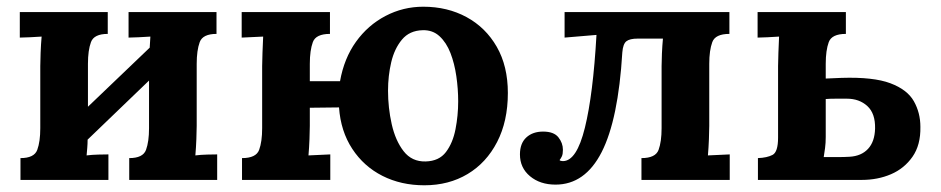

<svg xmlns="http://www.w3.org/2000/svg" viewBox="-20 -536 2804 572"><path d="M301 -435Q260 -435 251 -410.5Q242 -386 242 -346V-218L426 -394Q427 -412 428 -427Q412 -426 393 -425Q374 -424 363 -424V-500H625V-435Q584 -435 575 -410.5Q566 -386 566 -346V-161Q566 -147 565 -121.5Q564 -96 562 -73Q578 -75 597.5 -75.5Q617 -76 627 -76V0H365V-65Q406 -65 415 -89.5Q424 -114 424 -154V-296L241 -120Q241 -108 240 -96Q239 -84 238 -73Q254 -75 273.5 -75.5Q293 -76 303 -76V0H41V-65Q82 -65 91 -89.5Q100 -114 100 -154V-339Q100 -353 101 -379Q102 -405 104 -427Q88 -426 69 -425Q50 -424 39 -424V-500H301Z M1244 16Q1175 16 1119.5 -12Q1064 -40 1029.5 -92.5Q995 -145 990 -216L903 -215V-161Q903 -147 902 -121.5Q901 -96 899 -73L964 -76V0H701V-65Q743 -65 752 -89.5Q761 -114 761 -154V-339Q761 -353 762 -379Q763 -405 764 -427L700 -424V-500H963V-435Q921 -435 912 -410.5Q903 -386 903 -346V-294H993Q1005 -362 1040.5 -411.5Q1076 -461 1128.5 -488.5Q1181 -516 1241 -516Q1313 -516 1370 -485Q1427 -454 1460 -396.5Q1493 -339 1493 -259Q1493 -175 1461 -113Q1429 -51 1373 -17.5Q1317 16 1244 16ZM1248 -55Q1288 -56 1308.5 -83Q1329 -110 1337 -151Q1345 -192 1345 -234Q1345 -271 1339.5 -309Q1334 -347 1322 -378Q1310 -409 1289.5 -428Q1269 -447 1239 -446Q1200 -445 1177.5 -418Q1155 -391 1145.5 -350.5Q1136 -310 1136 -266Q1136 -215 1147 -166Q1158 -117 1182.5 -85.5Q1207 -54 1248 -55Z M1635 14Q1589 14 1559 -11Q1529 -36 1529 -76Q1529 -109 1548 -126.5Q1567 -144 1598 -144Q1630 -144 1643.5 -127Q1657 -110 1657 -90Q1657 -77 1654 -70.5Q1651 -64 1647 -59Q1650 -56 1657 -56Q1698 -56 1722.5 -155.5Q1747 -255 1757 -432L1662 -424V-500H2153V-435Q2111 -435 2102 -410.5Q2093 -386 2093 -346V-161Q2093 -147 2092 -121.5Q2091 -96 2089 -73L2154 -76V0H1891V-65Q1933 -65 1942 -89.5Q1951 -114 1951 -154V-339Q1951 -353 1952 -376.5Q1953 -400 1955 -421H1880Q1856 -421 1846 -413Q1836 -405 1834 -380Q1822 -180 1772.5 -83Q1723 14 1635 14Z M2238 0V-65Q2265 -66 2281.5 -74.5Q2298 -83 2298 -126V-339Q2298 -353 2299 -379Q2300 -405 2301 -427Q2285 -426 2266.5 -425Q2248 -424 2237 -424V-500H2500V-435Q2458 -435 2449 -410.5Q2440 -386 2440 -346V-302L2487 -304Q2582 -307 2632.5 -288Q2683 -269 2702.5 -234.5Q2722 -200 2722 -158Q2723 -104 2698.5 -69Q2674 -34 2634.5 -17Q2595 0 2547 0ZM2434 -68Q2453 -68 2474 -68Q2495 -68 2511 -69Q2546 -71 2566 -92.5Q2586 -114 2587 -153Q2588 -198 2564 -220Q2540 -242 2503 -242Q2486 -242 2469.5 -242Q2453 -242 2440 -241V-128Q2440 -110 2438 -95Q2436 -80 2434 -68Z"/></svg>

Font: Lora
Style: Bold
Weight: 700
Designer: Olga Karpushina, Alexei Vanyashin (Cyrillic)
Foundry: Cyreal
Version: Version 3.006; ttfautohint (v1.8.4.7-5d5b);gftools[0.9.30]